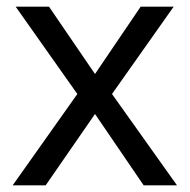

<svg xmlns="http://www.w3.org/2000/svg" viewBox="-20 -556 569 576"><path d="M212 -274 27 -536H127L265 -334L402 -536H501L316 -274L511 0H411L265 -214L117 0H18Z"/></svg>

Font: Noto Sans Symbols 2
Style: Regular
Weight: 400
Designer: Monotype Design Team
Foundry: Monotype Imaging Inc.
Version: Version 2.008; ttfautohint (v1.8.4.7-5d5b)